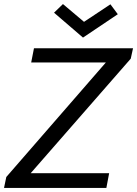

<svg xmlns="http://www.w3.org/2000/svg" viewBox="-21 -925 675 945"><path d="M0 0ZM500 -617.5 10 -53.8 -1.2 0H502.5L516.2 -72.5H130L622.5 -636.2L633.8 -687.5H146.2L132.5 -617.5ZM245 -862.5 288.8 -905 392.5 -817.5 522.5 -903.8 558.8 -855 387.5 -740Z"/></svg>

Font: Cambay
Style: Italic
Weight: 400
Italic angle: -11°
Designer: Pooja Saxena
Foundry: Pooja Saxena
Version: Version 1.019;PS 001.019;hotconv 1.0.70;makeotf.lib2.5.58329